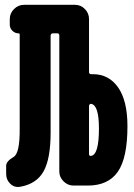

<svg xmlns="http://www.w3.org/2000/svg" viewBox="-20 -750 540 776"><path d="M348.6 -120.1Q379.9 -125 379.9 -230.5Q379.9 -325.2 348.6 -330.1Q344.7 -331.1 342.3 -328.1Q339.8 -325.2 339.8 -321.3V-127.9Q339.8 -118.2 348.6 -120.1ZM355.5 -450.2Q419.9 -450.2 457.5 -396.5Q495.1 -342.8 495.1 -240.2Q495.1 -111.3 456.1 -55.7Q417 0 335 0H277.3Q253.9 0 236.8 -17.1Q219.7 -34.2 219.7 -56.6V-606.4Q219.7 -615.2 211.9 -615.2H194.3Q185.5 -615.2 184.6 -606.4V-214.8Q184.6 -108.4 156.2 -57.6Q127.9 -6.8 61.5 4.9Q38.1 8.8 21.5 -7.3Q4.9 -23.4 4.9 -46.9V-80.1Q4.9 -97.7 34.2 -115.2Q60.5 -128.9 59.6 -230.5V-610.4Q59.6 -615.2 54.7 -615.2Q41 -615.2 30.3 -625.5Q19.5 -635.7 19.5 -650.4V-672.9Q19.5 -696.3 36.6 -713.4Q53.7 -730.5 77.1 -730.5H283.2Q306.6 -730.5 323.2 -713.4Q339.8 -696.3 339.8 -672.9V-459Q339.8 -450.2 348.6 -450.2Z"/></svg>

Font: Rounded Mgen+ 2m bold
Style: Bold
Weight: 700
Designer: [Source Han Sans]
Ryoko NISHIZUKA  (kana & ideographs); Paul D. Hunt (Latin, Greek & Cyrillic); Wenlong ZHANG  (bopomofo
Version: Version 1.059.20150602